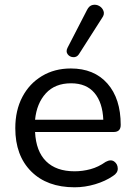

<svg xmlns="http://www.w3.org/2000/svg" viewBox="-20 -787 573 816"><path d="M315 -556Q306 -543 291 -544Q276 -545 267.5 -556.5Q259 -568 267 -584L350 -745Q359 -763 374 -766Q389 -769 402 -761.5Q415 -754 420 -740Q425 -726 414 -711ZM297 9Q180 9 112.5 -58.5Q45 -126 45 -242Q45 -318 75 -375Q105 -432 158.5 -464Q212 -496 281 -496Q380 -496 436.5 -432Q493 -368 493 -256Q493 -226 463 -226H129Q133 -144 176 -101.5Q219 -59 297 -59Q331 -59 364.5 -68Q398 -77 429 -99Q451 -111 465.5 -100.5Q480 -90 480.5 -71Q481 -52 460 -39Q428 -17 384.5 -4Q341 9 297 9ZM129 -278H419Q416 -351 381.5 -392Q347 -433 282 -433Q214 -433 175 -390.5Q136 -348 129 -278Z"/></svg>

Font: Chiron GoRound TC N
Style: Regular
Weight: 350
Designer: Ryoko NISHIZUKA 西塚涼子 (kana, bopomofo & ideographs); Paul D. Hunt (Latin, Greek & Cyrillic); Sandoll Communications 산돌커뮤니
Foundry: Adobe
Version: Version 1.000;hotconv 1.1.1;makeotfexe 2.6.0